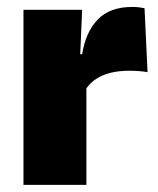

<svg xmlns="http://www.w3.org/2000/svg" viewBox="-20 -520 445 540"><path d="M220.5 -267.5 169.5 -367.5H211Q221 -430 255 -465.2Q289 -500.5 352.5 -500.5Q362 -500.5 370.2 -499.5Q378.5 -498.5 386.5 -497L395 -317Q385 -319 371.2 -320Q357.5 -321 344.5 -321Q297.5 -321 266.5 -306.8Q235.5 -292.5 220.5 -267.5ZM223 0H46V-492.5H211L204 -329.5H223Z"/></svg>

Font: Anek Kannada Medium ExtraBold
Style: Regular
Weight: 800
Version: Version 1.003